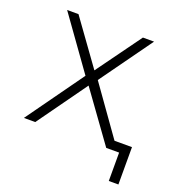

<svg xmlns="http://www.w3.org/2000/svg" viewBox="-117 -598 769 826"><g transform="rotate(20 267.5 -185.0)"><path d="M249 -226 87 0H35L222 -261L51 -500H103L250 -296L398 -500H449L278 -262L435 -41H515V130H471V0H412Z"/></g></svg>

Font: PT Root UI Web Light
Style: Regular
Weight: 300
Designer: Vitaly Kuzmin
Foundry: ParaType Ltd.
Version: Version 1.000W